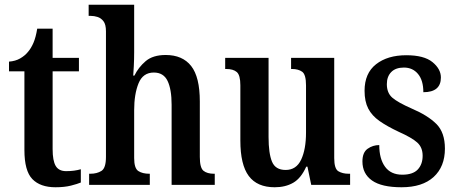

<svg xmlns="http://www.w3.org/2000/svg" viewBox="-20 -780 1927 810"><path d="M214 10Q150 10 116.5 -24.5Q83 -59 83 -147V-479H18V-520Q45 -522 65 -533.5Q85 -545 98 -561Q111 -576 121 -599Q131 -622 137 -659H202V-536H313V-479H202V-151Q202 -102 215 -80Q228 -58 259 -58Q277 -58 292 -60Q307 -62 321 -66V-10Q307 -4 279.5 3Q252 10 214 10Z M356 0V-47H361Q389 -47 408 -59Q427 -71 427 -118V-648Q427 -677 416.5 -690.5Q406 -704 391.5 -708.5Q377 -713 363 -713H354V-760H546V-560Q546 -530 544.5 -501Q543 -472 542 -461H547Q564 -496 594.5 -522Q625 -548 679 -548Q750 -548 786.5 -501.5Q823 -455 823 -352V-118Q823 -72 838.5 -59.5Q854 -47 883 -47H886V0H704V-338Q704 -403 687 -438.5Q670 -474 629 -474Q583 -474 564.5 -428.5Q546 -383 546 -315V-113Q546 -70 563.5 -58.5Q581 -47 610 -47H612V0Z M1139 10Q1065 10 1029.5 -37.5Q994 -85 994 -187V-420Q994 -463 979 -476Q964 -489 934 -489H930V-536H1113V-202Q1113 -133 1127.5 -98Q1142 -63 1185 -63Q1230 -63 1250.5 -106.5Q1271 -150 1271 -221V-420Q1271 -466 1254.5 -477.5Q1238 -489 1212 -489H1208V-536H1390V-113Q1390 -68 1407.5 -57.5Q1425 -47 1451 -47H1457V0H1293L1277 -77H1272Q1250 -28 1217 -9Q1184 10 1139 10Z M1674 10Q1590 10 1549.5 -18.5Q1509 -47 1509 -99Q1509 -137 1531 -152.5Q1553 -168 1580 -168Q1580 -110 1604.5 -76.5Q1629 -43 1677 -43Q1722 -43 1742.5 -65Q1763 -87 1763 -123Q1763 -158 1740.5 -178.5Q1718 -199 1662 -224Q1613 -247 1581 -269.5Q1549 -292 1533.5 -322Q1518 -352 1518 -397Q1518 -471 1566.5 -509Q1615 -547 1694 -547Q1769 -547 1804.5 -518Q1840 -489 1840 -453Q1840 -391 1766 -391Q1766 -441 1743.5 -468Q1721 -495 1684 -495Q1649 -495 1630.5 -476Q1612 -457 1612 -425Q1612 -388 1635 -368Q1658 -348 1717 -322Q1785 -293 1821 -257Q1857 -221 1857 -153Q1857 -77 1809.5 -33.5Q1762 10 1674 10Z"/></svg>

Font: Noto Serif Khmer Condensed SemiBold
Style: Regular
Weight: 600
Width: 3
Designer: Danh Hong and the Monotype Design Team
Foundry: Monotype Imaging Inc.
Version: Version 2.004; ttfautohint (v1.8.4.7-5d5b)